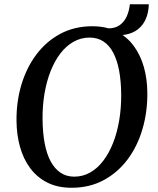

<svg xmlns="http://www.w3.org/2000/svg" viewBox="-20 -877 748 907"><path d="M318.5 10Q252 10 203.2 -14.8Q154.5 -39.5 122.5 -82.8Q90.5 -126 74.5 -183.2Q58.5 -240.5 58 -306Q57 -396.5 81.2 -477.2Q105.5 -558 152.2 -620Q199 -682 265.5 -717.5Q332 -753 416 -753Q482.5 -753 531.5 -728Q580.5 -703 612.2 -659.5Q644 -616 659.8 -559.8Q675.5 -503.5 676 -440Q677 -349 653.2 -267.8Q629.5 -186.5 583 -124.2Q536.5 -62 469.8 -26Q403 10 318.5 10ZM330.5 -42.5Q371.5 -42.5 406.2 -62.2Q441 -82 468.2 -118Q495.5 -154 514.5 -202.5Q533.5 -251 543.2 -309Q553 -367 552.5 -431Q552 -493.5 542.8 -543Q533.5 -592.5 515.2 -627.5Q497 -662.5 469 -681Q441 -699.5 403 -699.5Q362.5 -699.5 327.5 -679.8Q292.5 -660 265.2 -624.5Q238 -589 219 -540.8Q200 -492.5 190.2 -435Q180.5 -377.5 181 -314.5Q181.5 -251 191 -200.5Q200.5 -150 219.2 -115Q238 -80 265.8 -61.2Q293.5 -42.5 330.5 -42.5ZM593.5 -857H683Q682 -818 669 -788Q656 -758 632 -739Q608 -720 573.5 -713.5Q539 -707 494.5 -714.5L489 -743Q523.5 -742.5 545.5 -758.2Q567.5 -774 579 -800.2Q590.5 -826.5 593.5 -857Z"/></svg>

Font: Merriweather 20pt Medium
Style: Italic
Weight: 500
Italic angle: -7.8°
Version: Version 2.101